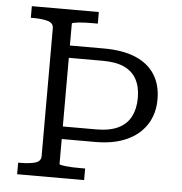

<svg xmlns="http://www.w3.org/2000/svg" viewBox="-51 -759 765 808"><g transform="rotate(5 331.0 -355.0)"><path d="M334 -710H51V-661H62Q99 -661 123 -654Q147 -647 147 -625V-85Q147 -63 123 -56Q99 -49 62 -49H51V0H334V-49H311Q295 -49 280 -49.5Q265 -50 252.5 -51.5Q240 -53 232.5 -54.5Q225 -56 225 -59V-651Q225 -654 232.5 -655.5Q240 -657 252.5 -658.5Q265 -660 280 -660.5Q295 -661 311 -661H334ZM612 -365Q612 -427 584 -470.5Q556 -514 502 -536.5Q448 -559 370 -559H191L186 -507H369Q425 -507 460 -490.5Q495 -474 512 -442Q529 -410 529 -364Q529 -319 512 -285.5Q495 -252 459 -234.5Q423 -217 366 -217H189V-164H367Q444 -164 498.5 -188.5Q553 -213 582.5 -258.5Q612 -304 612 -365Z"/></g></svg>

Font: Roboto Serif Light
Style: Regular
Weight: 300
Designer: Greg Gazdowicz
Foundry: Commercial Type
Version: Version 1.008